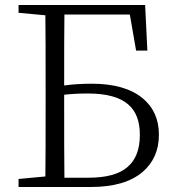

<svg xmlns="http://www.w3.org/2000/svg" viewBox="-20 -746 697 766"><path d="M343 0C433 0 502 -20 549 -60C592 -97 614 -146 614 -209C614 -270 592 -319 548 -355C501 -393 434 -412 347 -412C308 -412 271 -410 236 -405C236 -533 236 -627 237 -688H498L523 -544H568L559 -726H54V-695L161 -685C162 -620 162 -523 162 -392V-336C162 -205 162 -107 161 -42L54 -32V0ZM237 -37C236 -103 236 -203 236 -336V-368C261 -371 293 -373 331 -373C405 -373 459 -358 492 -329C523 -302 538 -262 538 -208C538 -151 522 -108 489 -80C456 -51 404 -37 333 -37Z"/></svg>

Font: AllPunType Light
Style: Regular
Weight: 300
Version: 1.0